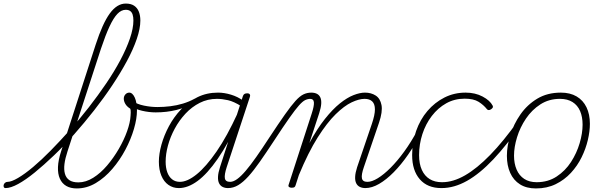

<svg xmlns="http://www.w3.org/2000/svg" viewBox="-215 -1039 3391 1078"><path d="M-184 17Q-191 17 -193.5 11.5Q-196 6 -194.5 -0.5Q-193 -7 -187 -12.5Q-181 -18 -172 -18Q-151 -18 -113.5 -40Q-76 -62 -29 -101.5Q18 -141 70 -194Q122 -247 177 -308.5Q232 -370 284 -437Q336 -504 381.5 -571Q427 -638 461 -702Q495 -766 514.5 -823Q534 -880 534 -924Q534 -933 540 -938Q546 -943 553.5 -943Q561 -943 567 -938Q573 -933 573 -924Q573 -879 553 -820.5Q533 -762 497.5 -696Q462 -630 415 -559.5Q368 -489 313.5 -419.5Q259 -350 202 -285.5Q145 -221 88 -166.5Q31 -112 -20 -70.5Q-71 -29 -113 -6Q-155 17 -184 17ZM216 19Q181 19 157 5Q133 -9 121 -36Q109 -63 110.5 -101.5Q112 -140 128 -189L322 -788Q361 -908 401.5 -963.5Q442 -1019 491 -1019Q520 -1019 538 -1007Q556 -995 564.5 -973.5Q573 -952 573 -924Q573 -915 567 -910Q561 -905 553.5 -905Q546 -905 540 -910Q534 -915 534 -924Q534 -944 529.5 -957.5Q525 -971 515.5 -977.5Q506 -984 491 -984Q466 -984 444 -961Q422 -938 399.5 -889.5Q377 -841 352 -766L164 -189Q151 -150 147 -118.5Q143 -87 149.5 -63.5Q156 -40 174.5 -27.5Q193 -15 225 -15Q267 -15 308.5 -41Q350 -67 386.5 -110Q423 -153 452 -203Q481 -253 498.5 -302Q516 -351 518 -389Q519 -400 519 -407Q519 -414 518.5 -419.5Q518 -425 516 -429Q497 -441 488.5 -456Q480 -471 480 -485Q480 -499 489 -509Q498 -519 511 -519Q520 -519 528 -511.5Q536 -504 542 -490.5Q548 -477 551 -458.5Q554 -440 554 -419Q554 -373 537 -315Q520 -257 489 -198.5Q458 -140 415.5 -90.5Q373 -41 322.5 -11Q272 19 216 19Z M659 -408Q622 -408 583 -417Q544 -426 512 -446Q507 -451 506.5 -457Q506 -463 510 -467.5Q514 -472 519.5 -473.5Q525 -475 532 -470Q555 -454 593.5 -446Q632 -438 669 -438Q704 -438 741 -442.5Q778 -447 812.5 -457.5Q847 -468 876 -484Q883 -489 887 -485.5Q891 -482 890.5 -475.5Q890 -469 882 -464Q829 -435 775 -421.5Q721 -408 659 -408Z M789 17Q756 17 730.5 -1Q705 -19 691 -52.5Q677 -86 677 -131Q677 -175 691.5 -227Q706 -279 733.5 -330.5Q761 -382 801.5 -425Q842 -468 894 -493.5Q946 -519 1009 -519Q1044 -519 1082 -507.5Q1120 -496 1150 -474L1139 -443Q1098 -469 1065 -476.5Q1032 -484 1003 -484Q951 -484 906.5 -461.5Q862 -439 826.5 -401Q791 -363 766 -316.5Q741 -270 728 -222Q715 -174 715 -131Q715 -98 724 -72.5Q733 -47 751 -32.5Q769 -18 795 -18Q837 -18 889.5 -60.5Q942 -103 1001 -188.5Q1060 -274 1119 -403L1128 -365Q1066 -232 1007.5 -147.5Q949 -63 894.5 -23Q840 17 789 17ZM1065 17Q1048 17 1035 10.5Q1022 4 1015 -10Q1008 -24 1009 -46.5Q1010 -69 1020 -100L1149 -500Q1152 -508 1157.5 -511.5Q1163 -515 1173 -515Q1184 -515 1187.5 -509Q1191 -503 1188 -495L1058 -101Q1044 -58 1047.5 -38Q1051 -18 1077 -18Q1085 -18 1088 -12.5Q1091 -7 1089.5 -0.5Q1088 6 1082 11.5Q1076 17 1065 17Z M1065 17Q1056 17 1052 11.5Q1048 6 1049.5 -0.5Q1051 -7 1058 -12.5Q1065 -18 1077 -18Q1095 -18 1116.5 -33.5Q1138 -49 1164.5 -80Q1191 -111 1224 -158Q1257 -205 1298 -268Q1350 -347 1385 -396.5Q1420 -446 1444 -472.5Q1468 -499 1488.5 -509Q1509 -519 1533 -519Q1543 -519 1544.5 -513.5Q1546 -508 1543 -501.5Q1540 -495 1535.5 -489.5Q1531 -484 1529 -484Q1513 -484 1498.5 -477Q1484 -470 1463.5 -447Q1443 -424 1409.5 -376.5Q1376 -329 1323 -248Q1279 -181 1244 -131Q1209 -81 1179.5 -48.5Q1150 -16 1122.5 0.5Q1095 17 1065 17Z M1837 17Q1819 17 1805.5 10.5Q1792 4 1785 -10Q1778 -24 1779 -46.5Q1780 -69 1790 -100L1873 -344Q1890 -394 1890 -424.5Q1890 -455 1875 -469.5Q1860 -484 1832 -484Q1801 -484 1759.5 -464.5Q1718 -445 1669.5 -397.5Q1621 -350 1568.5 -267Q1516 -184 1463 -56L1445 0Q1443 8 1438.5 11.5Q1434 15 1423 15Q1413 15 1408 11Q1403 7 1405 0L1535 -401Q1549 -444 1547.5 -464Q1546 -484 1525 -484Q1516 -484 1512 -489.5Q1508 -495 1509.5 -501.5Q1511 -508 1517 -513.5Q1523 -519 1532 -519Q1551 -519 1564 -512.5Q1577 -506 1583.5 -492Q1590 -478 1588.5 -456Q1587 -434 1577 -403L1522 -236Q1566 -317 1609.5 -371.5Q1653 -426 1693.5 -458.5Q1734 -491 1770 -505Q1806 -519 1834 -519Q1869 -519 1894.5 -502.5Q1920 -486 1927 -449Q1934 -412 1913 -350L1828 -101Q1813 -58 1817 -38Q1821 -18 1848 -18Q1856 -18 1859 -12.5Q1862 -7 1860.5 -0.5Q1859 6 1853 11.5Q1847 17 1837 17Z M1836 17Q1827 17 1823 11.5Q1819 6 1820.5 -0.5Q1822 -7 1829 -12.5Q1836 -18 1848 -18Q1873 -18 1906.5 -38.5Q1940 -59 1978 -97Q2016 -135 2054.5 -188Q2093 -241 2128 -306Q2132 -313 2138 -312.5Q2144 -312 2148.5 -307Q2153 -302 2150 -295Q2116 -228 2076.5 -171Q2037 -114 1995.5 -72Q1954 -30 1913.5 -6.5Q1873 17 1836 17Z M2263 17Q2185 17 2142 -32.5Q2099 -82 2099 -168Q2099 -240 2121.5 -304Q2144 -368 2185 -416Q2226 -464 2280.5 -491.5Q2335 -519 2399 -519Q2453 -519 2494.5 -497Q2536 -475 2551 -446Q2553 -442 2552.5 -437.5Q2552 -433 2543 -426Q2534 -420 2528 -421Q2522 -422 2519 -426Q2500 -450 2472 -467.5Q2444 -485 2394 -485Q2337 -485 2290.5 -459Q2244 -433 2209.5 -388Q2175 -343 2156.5 -286Q2138 -229 2138 -168Q2138 -119 2153.5 -85Q2169 -51 2197.5 -33.5Q2226 -16 2266 -16Q2275 -16 2279.5 -11Q2284 -6 2283.5 0.5Q2283 7 2277.5 12Q2272 17 2263 17Z M2264 17Q2255 17 2250.5 12Q2246 7 2246.5 0.5Q2247 -6 2252.5 -11Q2258 -16 2268 -16Q2329 -16 2396 -54.5Q2463 -93 2537.5 -169.5Q2612 -246 2693 -360Q2699 -368 2706 -367Q2713 -366 2716.5 -359.5Q2720 -353 2714 -345Q2631 -225 2555 -144.5Q2479 -64 2407 -23.5Q2335 17 2264 17Z M2794 19Q2741 19 2704.5 -4Q2668 -27 2649.5 -68.5Q2631 -110 2631 -164Q2631 -219 2650 -280.5Q2669 -342 2707 -396.5Q2745 -451 2801.5 -485Q2858 -519 2934 -519Q2986 -519 3022.5 -497.5Q3059 -476 3078 -436.5Q3097 -397 3097 -344Q3097 -302 3085.5 -253Q3074 -204 3050.5 -156Q3027 -108 2990.5 -68.5Q2954 -29 2905 -5Q2856 19 2794 19ZM2798 -16Q2862 -16 2910.5 -48Q2959 -80 2991 -129.5Q3023 -179 3039.5 -235Q3056 -291 3056 -339Q3056 -383 3042 -415.5Q3028 -448 2999.5 -466Q2971 -484 2929 -484Q2867 -484 2819 -453Q2771 -422 2738 -373Q2705 -324 2688 -268.5Q2671 -213 2671 -165Q2671 -121 2685.5 -87Q2700 -53 2728.5 -34.5Q2757 -16 2798 -16Z"/></svg>

Font: Playwrite US Trad Thin
Style: Regular
Weight: 250
Designer: Veronika Burian, José Scaglione
Foundry: TypeTogether
Version: Version 1.003